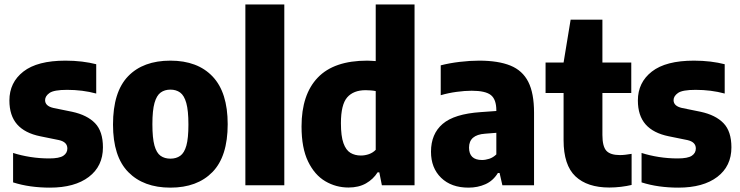

<svg xmlns="http://www.w3.org/2000/svg" viewBox="-20 -828 3306 858"><path d="M203 10.5Q159 10.5 117.5 4.8Q76 -1 38.5 -13V-144.5Q74.5 -133 115.8 -126.5Q157 -120 200 -120Q245 -120 263 -132Q281 -144 281 -164.5Q281 -193.5 243.5 -202L160 -219Q91 -233 56.5 -272.2Q22 -311.5 22 -379Q22 -459.5 84.5 -508.2Q147 -557 272.5 -557Q311 -557 346 -552.8Q381 -548.5 410 -541V-410Q349 -426.5 280 -426.5Q221 -426.5 201.2 -412.5Q181.5 -398.5 181.5 -380.5Q181.5 -354 219 -345.5L302.5 -328.5Q369.5 -314 404.8 -277.5Q440 -241 440 -169.5Q440 -85.5 377 -37.5Q314 10.5 203 10.5Z M741.5 10.5Q621.5 10.5 553.2 -59Q485 -128.5 485 -271.5Q485 -417 552.2 -487Q619.5 -557 741.5 -557Q863 -557 930.2 -486Q997.5 -415 997.5 -273Q997.5 -129 929.5 -59.2Q861.5 10.5 741.5 10.5ZM741.5 -119Q767.5 -119 785.5 -131.8Q803.5 -144.5 812.8 -177.2Q822 -210 822 -271.5Q822 -334 812.5 -367.8Q803 -401.5 785 -414.5Q767 -427.5 741.5 -427.5Q716 -427.5 698 -414.5Q680 -401.5 670.5 -368.2Q661 -335 661 -273Q661 -211 670.2 -177.8Q679.5 -144.5 697.5 -131.8Q715.5 -119 741.5 -119Z M1076.5 0V-808H1250.5V0Z M1537.5 10Q1481.5 10 1433.8 -18Q1386 -46 1356.8 -106.2Q1327.5 -166.5 1327.5 -263Q1327.5 -405.5 1400 -481.2Q1472.5 -557 1621 -557Q1631 -557 1640.5 -556.2Q1650 -555.5 1659 -555V-808H1832.5V0H1686.5L1675 -58H1667.5Q1648 -27 1615.5 -8.5Q1583 10 1537.5 10ZM1592.5 -133Q1611 -133 1628.8 -139.2Q1646.5 -145.5 1659 -158.5V-421Q1649.5 -423 1637 -424Q1624.5 -425 1614 -425Q1559.5 -425 1531.5 -392.8Q1503.5 -360.5 1503.5 -277.5Q1503.5 -219.5 1514.8 -188.2Q1526 -157 1546 -145Q1566 -133 1592.5 -133Z M2073.5 10.5Q1996.5 10.5 1951.2 -33.5Q1906 -77.5 1906 -150Q1906 -229.5 1958 -274.2Q2010 -319 2128 -327L2198 -332V-334.5Q2198 -383.5 2173.8 -403Q2149.5 -422.5 2088 -422.5Q2057.5 -422.5 2020.5 -417.5Q1983.5 -412.5 1949.5 -402.5V-536Q1988 -546 2034.2 -551.5Q2080.5 -557 2121 -557Q2206.5 -557 2260.8 -535Q2315 -513 2340.8 -462.2Q2366.5 -411.5 2366.5 -324.5V0H2225L2212.5 -55H2205Q2183.5 -20 2149.2 -4.8Q2115 10.5 2073.5 10.5ZM2076 -168.5Q2076 -113 2134 -113Q2149.5 -113 2166.5 -118.5Q2183.5 -124 2198 -138V-234.5L2147.5 -230.5Q2076 -225.5 2076 -168.5Z M2703 10Q2604.5 10 2551.5 -40Q2498.5 -90 2498.5 -201.5V-412.5H2418V-548.5H2498.5L2530 -740H2672V-548.5H2801V-412.5H2672V-225Q2672 -173.5 2689.8 -154.2Q2707.5 -135 2750.5 -135Q2762.5 -135 2774.8 -136.5Q2787 -138 2802.5 -140.5V-1.5Q2782 3.5 2755.2 6.8Q2728.5 10 2703 10Z M3011.5 10.5Q2967.5 10.5 2926 4.8Q2884.5 -1 2847 -13V-144.5Q2883 -133 2924.2 -126.5Q2965.5 -120 3008.5 -120Q3053.5 -120 3071.5 -132Q3089.5 -144 3089.5 -164.5Q3089.5 -193.5 3052 -202L2968.5 -219Q2899.5 -233 2865 -272.2Q2830.5 -311.5 2830.5 -379Q2830.5 -459.5 2893 -508.2Q2955.5 -557 3081 -557Q3119.5 -557 3154.5 -552.8Q3189.5 -548.5 3218.5 -541V-410Q3157.5 -426.5 3088.5 -426.5Q3029.5 -426.5 3009.8 -412.5Q2990 -398.5 2990 -380.5Q2990 -354 3027.5 -345.5L3111 -328.5Q3178 -314 3213.2 -277.5Q3248.5 -241 3248.5 -169.5Q3248.5 -85.5 3185.5 -37.5Q3122.5 10.5 3011.5 10.5Z"/></svg>

Font: Encode Sans Semi Condensed ExtraBold
Style: Regular
Weight: 800
Width: 4
Designer: Multiple Designers
Foundry: Impallari Type
Version: Version 3.000; ttfautohint (v1.8.3) -l 8 -r 50 -G 200 -x 14 